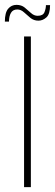

<svg xmlns="http://www.w3.org/2000/svg" viewBox="-32 -770 226 790"><path d="M67 -620H95V0H67ZM-12 -681Q-12 -718 1.5 -734Q15 -750 36 -750Q56 -750 69.5 -739Q83 -728 95.5 -716.5Q108 -705 123 -705Q145 -705 151 -720Q157 -735 157 -749H174Q174 -712 159 -698.5Q144 -685 126 -685Q107 -685 93 -696.5Q79 -708 66.5 -719.5Q54 -731 39 -731Q21 -731 13 -717Q5 -703 5 -681Z"/></svg>

Font: Smooch Sans ExtraLight
Style: Regular
Weight: 200
Designer: Robert E. Leuschke
Foundry: Robert E. Leuschke
Version: Version 1.010; ttfautohint (v1.8.3)